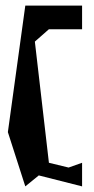

<svg xmlns="http://www.w3.org/2000/svg" viewBox="-20 -808 335 683"><path d="M8 -338 70 -145 118 -184 272 -145V-229L224 -212L154 -229L104 -660L154 -704H272V-788H70Z"/></svg>

Font: bitstorm
Style: maxcn
Weight: 400
Version: Version 0.2